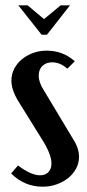

<svg xmlns="http://www.w3.org/2000/svg" viewBox="-20 -695 329 724"><path d="M234 -436Q207 -460 177 -460Q154 -460 140 -446.5Q126 -433 126 -410Q126 -384 145 -355L256 -170Q278 -136 278 -104Q278 -80 267 -59.5Q256 -39 237.5 -24Q219 -9 194 0Q169 9 141 9Q72 9 22 -41L48 -71Q97 -34 131 -34Q151 -34 162.5 -46Q174 -58 174 -78Q174 -113 140 -167L48 -315Q23 -357 23 -391Q23 -415 33.5 -435.5Q44 -456 62 -471Q80 -486 104 -495Q128 -504 156 -504Q217 -504 262 -464ZM84 -675 146 -623 209 -675H244L157 -564H137L49 -675Z"/></svg>

Font: Moniqa Paragraph
Style: Bold
Weight: 700
Designer: Rajesh Rajput
Foundry: Rajesh Rajput
Version: Version 1.000